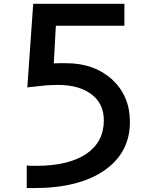

<svg xmlns="http://www.w3.org/2000/svg" viewBox="-20 -962 804 985"><path d="M150.4 -942.4 120.1 -513.7Q139.6 -515.6 170.4 -519Q201.2 -522.5 210 -523.4Q250 -526.4 276.4 -526.4Q386.7 -526.4 450.2 -477.5Q512.7 -429.7 512.7 -344.7Q512.7 -233.4 421.9 -171.9Q330.1 -111.3 167 -111.3H136.7Q132.8 -111.3 126.5 -111.8Q120.1 -112.3 117.2 -113.3V2.9H153.3Q384.8 2.9 515.6 -87.9Q646.5 -178.7 646.5 -336.9Q646.5 -469.7 554.7 -554.7Q462.9 -637.7 320.3 -637.7H280.3Q263.7 -637.7 255.9 -636.7L266.6 -830.1H618.2V-942.4Z"/></svg>

Font: OCR-B
Style: Regular
Weight: 400
Version: 1.1